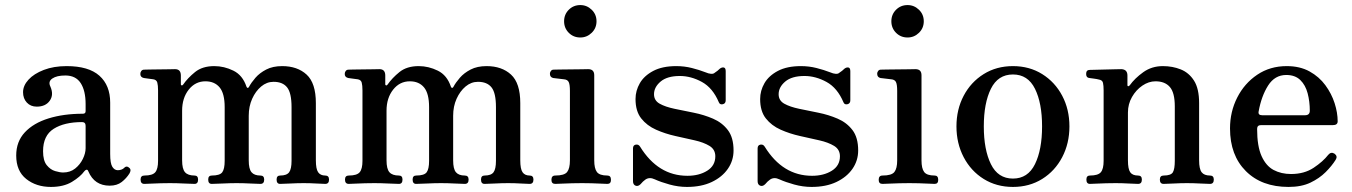

<svg xmlns="http://www.w3.org/2000/svg" viewBox="-20 -726 5339 758"><path d="M181 12Q123 12 83.5 -19.5Q44 -51 44 -112Q44 -167 78 -203.5Q112 -240 171.5 -258.5Q231 -277 307 -277Q318 -277 318 -287V-315Q318 -368 298.5 -398Q279 -428 238 -428Q204 -428 186.5 -416Q169 -404 179 -384Q193 -352 176.5 -328.5Q160 -305 125 -305Q101 -305 86 -321Q71 -337 71 -362Q71 -388 92.5 -411.5Q114 -435 153 -450Q192 -465 243 -465Q330 -465 372.5 -427Q415 -389 415 -321V-118Q415 -81 423.5 -67.5Q432 -54 445 -54Q453 -54 459.5 -56.5Q466 -59 470 -63Q480 -74 492 -62Q499 -55 491 -41Q479 -22 460.5 -7.5Q442 7 413 7Q353 7 329 -49Q326 -57 321.5 -56Q317 -55 313 -50Q297 -28 264 -8Q231 12 181 12ZM229 -45Q257 -45 276.5 -60.5Q296 -76 307 -98.5Q318 -121 318 -141V-229Q318 -244 304 -244Q234 -244 192 -217.5Q150 -191 150 -129Q150 -92 164.5 -74Q179 -56 198 -50.5Q217 -45 229 -45Z M550 0Q535 0 535 -17Q535 -33 550 -33Q582 -33 593 -46Q604 -59 604 -91V-369Q604 -389 601 -400Q598 -411 585 -413Q578 -414 566 -415.5Q554 -417 548 -418Q534 -421 534 -434Q534 -441 538 -446Q542 -451 549 -451Q552 -451 568.5 -451.5Q585 -452 607 -452Q629 -452 647 -452.5Q665 -453 671 -453Q694 -453 694 -428V-393Q694 -390 697 -389Q700 -388 703 -392Q721 -418 750 -441.5Q779 -465 826 -465Q865 -465 901.5 -447Q938 -429 953 -384Q955 -379 958 -379Q961 -379 963 -383Q972 -400 988.5 -419Q1005 -438 1031 -451.5Q1057 -465 1094 -465Q1154 -465 1190.5 -431.5Q1227 -398 1227 -319V-93Q1227 -59 1236 -46Q1245 -33 1264 -33Q1279 -33 1279 -17Q1279 0 1264 0Q1254 0 1229.5 -1.5Q1205 -3 1179 -3Q1154 -3 1125.5 -1.5Q1097 0 1086 0Q1072 0 1072 -17Q1072 -33 1086 -33Q1112 -33 1121.5 -46Q1131 -59 1131 -91V-303Q1131 -359 1113.5 -381Q1096 -403 1060 -403Q1033 -403 1011 -384.5Q989 -366 975.5 -336Q962 -306 962 -269V-93Q962 -59 973 -46Q984 -33 1008 -33Q1023 -33 1023 -17Q1023 0 1008 0Q998 0 969 -1.5Q940 -3 914 -3Q889 -3 858 -1.5Q827 0 816 0Q802 0 802 -17Q802 -33 816 -33Q848 -33 857.5 -46Q867 -59 867 -91V-303Q867 -357 847 -381Q827 -405 791 -405Q751 -405 725 -372Q699 -339 699 -289V-93Q699 -59 710.5 -46Q722 -33 748 -33Q762 -33 762 -17Q762 0 748 0Q737 0 707 -1.5Q677 -3 651 -3Q635 -3 614 -2.5Q593 -2 575 -1Q557 0 550 0Z M1357 0Q1342 0 1342 -17Q1342 -33 1357 -33Q1389 -33 1400 -46Q1411 -59 1411 -91V-369Q1411 -389 1408 -400Q1405 -411 1392 -413Q1385 -414 1373 -415.5Q1361 -417 1355 -418Q1341 -421 1341 -434Q1341 -441 1345 -446Q1349 -451 1356 -451Q1359 -451 1375.5 -451.5Q1392 -452 1414 -452Q1436 -452 1454 -452.5Q1472 -453 1478 -453Q1501 -453 1501 -428V-393Q1501 -390 1504 -389Q1507 -388 1510 -392Q1528 -418 1557 -441.5Q1586 -465 1633 -465Q1672 -465 1708.5 -447Q1745 -429 1760 -384Q1762 -379 1765 -379Q1768 -379 1770 -383Q1779 -400 1795.5 -419Q1812 -438 1838 -451.5Q1864 -465 1901 -465Q1961 -465 1997.5 -431.5Q2034 -398 2034 -319V-93Q2034 -59 2043 -46Q2052 -33 2071 -33Q2086 -33 2086 -17Q2086 0 2071 0Q2061 0 2036.5 -1.5Q2012 -3 1986 -3Q1961 -3 1932.5 -1.5Q1904 0 1893 0Q1879 0 1879 -17Q1879 -33 1893 -33Q1919 -33 1928.5 -46Q1938 -59 1938 -91V-303Q1938 -359 1920.5 -381Q1903 -403 1867 -403Q1840 -403 1818 -384.5Q1796 -366 1782.5 -336Q1769 -306 1769 -269V-93Q1769 -59 1780 -46Q1791 -33 1815 -33Q1830 -33 1830 -17Q1830 0 1815 0Q1805 0 1776 -1.5Q1747 -3 1721 -3Q1696 -3 1665 -1.5Q1634 0 1623 0Q1609 0 1609 -17Q1609 -33 1623 -33Q1655 -33 1664.5 -46Q1674 -59 1674 -91V-303Q1674 -357 1654 -381Q1634 -405 1598 -405Q1558 -405 1532 -372Q1506 -339 1506 -289V-93Q1506 -59 1517.5 -46Q1529 -33 1555 -33Q1569 -33 1569 -17Q1569 0 1555 0Q1544 0 1514 -1.5Q1484 -3 1458 -3Q1442 -3 1421 -2.5Q1400 -2 1382 -1Q1364 0 1357 0Z M2172 0Q2157 0 2157 -16Q2157 -33 2172 -33Q2208 -33 2219 -47Q2230 -61 2230 -93V-367Q2230 -393 2225 -402.5Q2220 -412 2206 -413Q2199 -414 2185 -415.5Q2171 -417 2164 -418Q2151 -421 2151 -435Q2151 -441 2155 -446Q2159 -451 2165 -451Q2168 -451 2187.5 -451.5Q2207 -452 2231.5 -452Q2256 -452 2276 -452.5Q2296 -453 2302 -453Q2326 -453 2326 -429V-93Q2326 -61 2336.5 -47Q2347 -33 2378 -33Q2392 -33 2392 -16Q2392 0 2378 0Q2371 0 2353.5 -1Q2336 -2 2315.5 -2.5Q2295 -3 2278 -3Q2261 -3 2239 -2.5Q2217 -2 2198 -1Q2179 0 2172 0ZM2271 -578Q2244 -578 2225.5 -596.5Q2207 -615 2207 -642Q2207 -669 2225.5 -687.5Q2244 -706 2271 -706Q2297 -706 2316 -687.5Q2335 -669 2335 -642Q2335 -615 2316 -596.5Q2297 -578 2271 -578Z M2692 12Q2658 12 2623.5 2.5Q2589 -7 2565 -18Q2544 -28 2528 -17Q2518 -10 2509 1Q2499 11 2489 7Q2479 3 2479 -11V-140Q2479 -153 2490 -155Q2501 -157 2507 -147Q2578 -32 2694 -32Q2740 -32 2772 -52Q2804 -72 2804 -109Q2804 -136 2781 -150Q2758 -164 2722.5 -172Q2687 -180 2646.5 -189Q2606 -198 2570 -214Q2534 -230 2511.5 -258.5Q2489 -287 2489 -335Q2489 -368 2506 -397.5Q2523 -427 2559 -446Q2595 -465 2650 -465Q2682 -465 2711.5 -457.5Q2741 -450 2764 -441Q2792 -429 2802 -439Q2807 -442 2812.5 -446.5Q2818 -451 2822 -455Q2830 -461 2837.5 -459.5Q2845 -458 2845 -445V-330Q2845 -317 2833.5 -314.5Q2822 -312 2818 -322Q2794 -379 2751 -402.5Q2708 -426 2664 -426Q2614 -426 2588 -404Q2562 -382 2562 -354Q2562 -329 2584.5 -316.5Q2607 -304 2643 -296.5Q2679 -289 2719 -281Q2759 -273 2795 -257.5Q2831 -242 2853.5 -212.5Q2876 -183 2876 -132Q2876 -92 2853.5 -59.5Q2831 -27 2790 -7.5Q2749 12 2692 12Z M3184 12Q3150 12 3115.5 2.5Q3081 -7 3057 -18Q3036 -28 3020 -17Q3010 -10 3001 1Q2991 11 2981 7Q2971 3 2971 -11V-140Q2971 -153 2982 -155Q2993 -157 2999 -147Q3070 -32 3186 -32Q3232 -32 3264 -52Q3296 -72 3296 -109Q3296 -136 3273 -150Q3250 -164 3214.5 -172Q3179 -180 3138.5 -189Q3098 -198 3062 -214Q3026 -230 3003.5 -258.5Q2981 -287 2981 -335Q2981 -368 2998 -397.5Q3015 -427 3051 -446Q3087 -465 3142 -465Q3174 -465 3203.5 -457.5Q3233 -450 3256 -441Q3284 -429 3294 -439Q3299 -442 3304.5 -446.5Q3310 -451 3314 -455Q3322 -461 3329.5 -459.5Q3337 -458 3337 -445V-330Q3337 -317 3325.5 -314.5Q3314 -312 3310 -322Q3286 -379 3243 -402.5Q3200 -426 3156 -426Q3106 -426 3080 -404Q3054 -382 3054 -354Q3054 -329 3076.5 -316.5Q3099 -304 3135 -296.5Q3171 -289 3211 -281Q3251 -273 3287 -257.5Q3323 -242 3345.5 -212.5Q3368 -183 3368 -132Q3368 -92 3345.5 -59.5Q3323 -27 3282 -7.5Q3241 12 3184 12Z M3464 0Q3449 0 3449 -16Q3449 -33 3464 -33Q3500 -33 3511 -47Q3522 -61 3522 -93V-367Q3522 -393 3517 -402.5Q3512 -412 3498 -413Q3491 -414 3477 -415.5Q3463 -417 3456 -418Q3443 -421 3443 -435Q3443 -441 3447 -446Q3451 -451 3457 -451Q3460 -451 3479.5 -451.5Q3499 -452 3523.5 -452Q3548 -452 3568 -452.5Q3588 -453 3594 -453Q3618 -453 3618 -429V-93Q3618 -61 3628.5 -47Q3639 -33 3670 -33Q3684 -33 3684 -16Q3684 0 3670 0Q3663 0 3645.5 -1Q3628 -2 3607.5 -2.5Q3587 -3 3570 -3Q3553 -3 3531 -2.5Q3509 -2 3490 -1Q3471 0 3464 0ZM3563 -578Q3536 -578 3517.5 -596.5Q3499 -615 3499 -642Q3499 -669 3517.5 -687.5Q3536 -706 3563 -706Q3589 -706 3608 -687.5Q3627 -669 3627 -642Q3627 -615 3608 -596.5Q3589 -578 3563 -578Z M3979 12Q3914 12 3863.5 -19.5Q3813 -51 3784.5 -105.5Q3756 -160 3756 -227Q3756 -294 3784.5 -348Q3813 -402 3863.5 -433.5Q3914 -465 3979 -465Q4044 -465 4094.5 -433.5Q4145 -402 4173.5 -348Q4202 -294 4202 -227Q4202 -160 4173.5 -105.5Q4145 -51 4094.5 -19.5Q4044 12 3979 12ZM3979 -21Q4038 -21 4066 -78Q4094 -135 4094 -227Q4094 -319 4066 -375.5Q4038 -432 3979 -432Q3920 -432 3892 -375.5Q3864 -319 3864 -227Q3864 -135 3892 -78Q3920 -21 3979 -21Z M4283 0Q4269 0 4269 -17Q4269 -33 4283 -33Q4315 -33 4326 -46Q4337 -59 4337 -91V-369Q4337 -388 4334.5 -399Q4332 -410 4318 -412Q4311 -414 4299.5 -415.5Q4288 -417 4281 -418Q4268 -419 4268 -434Q4268 -450 4282 -450Q4285 -450 4302.5 -450.5Q4320 -451 4342 -451.5Q4364 -452 4382.5 -452.5Q4401 -453 4407 -453Q4431 -452 4431 -428V-390Q4431 -386 4433.5 -385.5Q4436 -385 4440 -389Q4460 -417 4493.5 -441Q4527 -465 4571 -465Q4609 -465 4641.5 -452Q4674 -439 4694 -407.5Q4714 -376 4714 -319V-93Q4714 -59 4724 -46Q4734 -33 4757 -33Q4772 -33 4772 -17Q4772 0 4757 0Q4747 0 4719 -1.5Q4691 -3 4666 -3Q4641 -3 4613 -1.5Q4585 0 4574 0Q4559 0 4559 -17Q4559 -33 4574 -33Q4603 -33 4610.5 -46Q4618 -59 4618 -91V-306Q4618 -360 4598.5 -382.5Q4579 -405 4542 -405Q4515 -405 4490 -388Q4465 -371 4449 -343Q4433 -315 4433 -282V-93Q4433 -59 4442 -46Q4451 -33 4473 -33Q4488 -33 4488 -17Q4488 0 4473 0Q4462 0 4436 -1.5Q4410 -3 4385 -3Q4368 -3 4347 -2.5Q4326 -2 4308 -1Q4290 0 4283 0Z M5067 12Q4961 12 4898.5 -50.5Q4836 -113 4836 -219Q4836 -285 4864.5 -341Q4893 -397 4943.5 -431Q4994 -465 5060 -465Q5112 -465 5150 -444Q5188 -423 5212.5 -389.5Q5237 -356 5249 -318.5Q5261 -281 5261 -247Q5261 -232 5242 -232H4958Q4943 -232 4943 -217Q4943 -149 4960.5 -110Q4978 -71 5008 -55Q5038 -39 5077 -39Q5129 -39 5166 -63.5Q5203 -88 5224 -115Q5235 -128 5249 -119Q5262 -109 5253 -95Q5238 -71 5213.5 -46.5Q5189 -22 5153.5 -5Q5118 12 5067 12ZM4963 -271H5132Q5151 -271 5151 -289Q5151 -325 5142.5 -357.5Q5134 -390 5113.5 -410Q5093 -430 5058 -430Q5013 -430 4986.5 -388.5Q4960 -347 4949 -286Q4946 -271 4963 -271Z"/></svg>

Font: Zen Old Mincho SemiBold
Style: Regular
Weight: 600
Version: Version 1.500